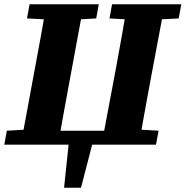

<svg xmlns="http://www.w3.org/2000/svg" viewBox="-30 -675 866 896"><path d="M67 0 133 -356Q147 -430 160.5 -505Q174 -580 187 -655H361L295 -299Q281 -224 267.5 -149Q254 -74 241 0ZM96 -589 108 -655H431L419 -589L293 -582H234ZM444 0 511 -356Q525 -430 538 -505Q551 -580 564 -655H739L672 -299Q658 -224 644.5 -149Q631 -74 618 0ZM481 -589 493 -655H816L804 -589L670 -582H611ZM-10 0 2 -65 140 -73H155L154 0ZM552 0 553 -73H576L710 -65L698 0ZM183 0V-65H521L520 0ZM269 201 295 -46H412L348 201Z"/></svg>

Font: Source Serif 4 ExtraBold
Style: Italic
Weight: 800
Italic angle: -12°
Designer: Frank Grießhammer
Foundry: Adobe Systems Incorporated
Version: Version 4.004;hotconv 1.0.116;makeotfexe 2.5.65601